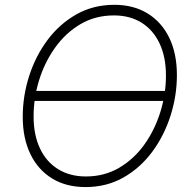

<svg xmlns="http://www.w3.org/2000/svg" viewBox="-20 -757 788 787"><path d="M664.1 -384.3 661.1 -343.3H112.3L115.2 -384.3ZM330.6 9.8Q251 9.8 193.4 -25.6Q135.7 -61 104.5 -125.7Q73.2 -190.4 73.2 -278.3Q73.2 -363.3 99.4 -445.1Q125.5 -526.9 174.6 -592.8Q223.6 -658.7 293 -698Q362.3 -737.3 448.7 -737.3Q527.3 -737.3 585 -701.9Q642.6 -666.5 673.8 -602.1Q705.1 -537.6 705.1 -449.2Q705.1 -364.7 679 -282.7Q652.8 -200.7 604 -134.8Q555.2 -68.8 486.1 -29.5Q417 9.8 330.6 9.8ZM332 -33.7Q408.2 -33.7 469 -69.6Q529.8 -105.5 572.3 -165.3Q614.7 -225.1 637.5 -298.6Q660.2 -372.1 660.2 -447.3Q660.2 -523.9 634 -579.1Q607.9 -634.3 560.1 -664.1Q512.2 -693.8 447.3 -693.8Q370.6 -693.8 309.8 -658Q249 -622.1 206.1 -562Q163.1 -502 140.4 -428.7Q117.7 -355.5 117.7 -279.8Q117.7 -204.1 143.8 -148.7Q169.9 -93.3 218.3 -63.5Q266.6 -33.7 332 -33.7Z"/></svg>

Font: Inter 16pt ExtraLight
Style: Italic
Weight: 250
Italic angle: -9.3988°
Version: Version 4.001;git-66647c0bb